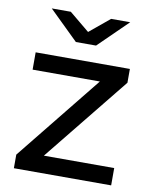

<svg xmlns="http://www.w3.org/2000/svg" viewBox="-83 -800 687 863"><g transform="rotate(10 260.5 -368.5)"><path d="M308 -607 441 -737H354L262 -661L170 -737H83L216 -607ZM163 -79 476 -467V-530H46V-451H353L40 -62V0H484V-79Z"/></g></svg>

Font: AWKNG-Font Medium
Style: Regular
Weight: 500
Designer: Awakening Church
Foundry: Awakening Church
Version: Version 1.700;PS 001.700;hotconv 1.0.88;makeotf.lib2.5.64775